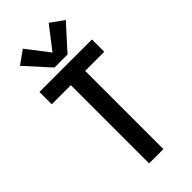

<svg xmlns="http://www.w3.org/2000/svg" viewBox="-301 -1040 1102 1102"><g transform="rotate(-45 250.0 -489.0)"><path d="M192 0H308V-635H463V-735H37V-635H192ZM197 -773H303L436 -920L355 -978L250 -842L145 -978L64 -920Z"/></g></svg>

Font: Iosevka SS09
Style: Bold
Weight: 700
Monospace: yes
Designer: Belleve Invis
Foundry: Belleve Invis
Version: Version 5.2.1; ttfautohint (v1.8.3)